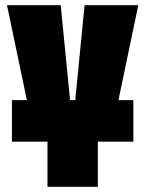

<svg xmlns="http://www.w3.org/2000/svg" viewBox="-20 -720 560 740"><path d="M163 0V-174H117L7 -700H214L250 -334H270L306 -700H513L403 -174H357V0ZM26 -174V-334H494V-174Z"/></svg>

Font: Tektur Condensed ExtraBold
Style: Regular
Weight: 800
Width: 3
Designer: Adam Jagosz
Foundry: Adam Jagosz
Version: Version 1.005;gftools[0.9.30]